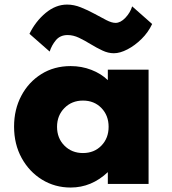

<svg xmlns="http://www.w3.org/2000/svg" viewBox="-20 -824 770 860"><path d="M296.5 16Q390 16 463 -53V0H645.5V-512H463V-465Q432.5 -494.5 389 -511.2Q345.5 -528 296.5 -528Q222.5 -528 165.2 -492.2Q108 -456.5 75.5 -395Q43 -333.5 43 -257Q43 -178 77 -116.2Q111 -54.5 168.5 -19.2Q226 16 296.5 16ZM351.5 -138.5Q301.5 -138.5 268.5 -171.8Q235.5 -205 235.5 -256Q235.5 -306.5 268.5 -340Q301.5 -373.5 351.5 -373.5Q402 -373.5 434.2 -340.2Q466.5 -307 466.5 -256Q466.5 -205 434.2 -171.8Q402 -138.5 351.5 -138.5ZM490 -585.5Q517.5 -585.5 550.8 -602.8Q584 -620 614 -649.5Q644 -679 661.5 -716.5L572 -795.5Q563.5 -767.5 541.8 -744.5Q520 -721.5 497.5 -721.5Q480.5 -721.5 456.2 -734Q432 -746.5 402.8 -762.5Q373.5 -778.5 342.2 -791Q311 -803.5 280.5 -803.5Q229.5 -803.5 184.2 -765.8Q139 -728 112 -672.5L202.5 -593Q211 -620.5 230.2 -643.8Q249.5 -667 283 -667Q308 -667 333.8 -654.8Q359.5 -642.5 386 -626.2Q412.5 -610 438.5 -597.8Q464.5 -585.5 490 -585.5Z"/></svg>

Font: Spartan ExtraBold
Style: Regular
Weight: 800
Designer: Matt Bailey, Mirko Velimirovic
Foundry: Matt Bailey
Version: Version 1.003; ttfautohint (v1.8.3)